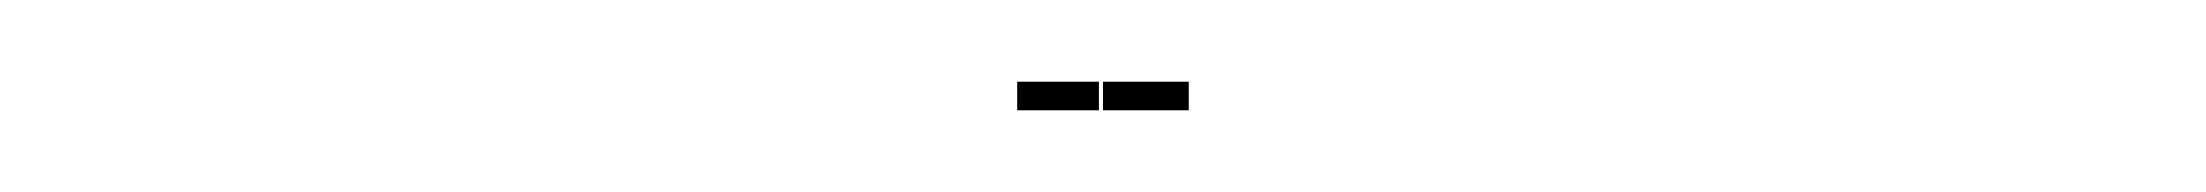

<svg xmlns="http://www.w3.org/2000/svg" viewBox="-20 -282 540 47"><path d="M249 -262V-255H229V-262ZM271 -262V-255H250V-262Z"/></svg>

Font: Noto Serif NarrowSemiBold
Style: Regular
Weight: 600
Width: 4
Designer: Monotype Design Team
Foundry: Monotype Imaging Inc.
Version: Version 1.001